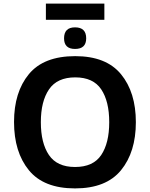

<svg xmlns="http://www.w3.org/2000/svg" viewBox="-20 -1037 834 1067"><path d="M735 -358Q735 -524 652.5 -624.5Q570 -725 398 -725Q223 -725 140.5 -625Q58 -525 58 -359Q58 -192 140.5 -91Q223 10 397 10Q570 10 652.5 -91Q735 -192 735 -358ZM207 -358Q207 -474 252.5 -540.5Q298 -607 398 -607Q498 -607 542.5 -540.5Q587 -474 587 -358Q587 -242 542.5 -175.5Q498 -109 397 -109Q297 -109 252 -175.5Q207 -242 207 -358ZM560 -1017H235V-927H560ZM397 -885Q336 -885 336 -824Q336 -765 397 -765Q459 -765 459 -824Q459 -885 397 -885Z"/></svg>

Font: Noto Sans UI
Style: Bold
Weight: 700
Designer: Monotype Design Team
Foundry: Monotype Imaging Inc.
Version: Version 1.901